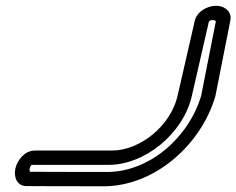

<svg xmlns="http://www.w3.org/2000/svg" viewBox="-20 -626 826 671"><path d="M710.3 -551.7C711.8 -553 716.6 -555.8 723.3 -555.8C730.2 -555.8 733.7 -552.7 734.4 -551.7C732.2 -540.4 686.5 -308.7 682.9 -290.9C638.1 -142.3 500.2 -25 354 -25C200.9 -25 95.6 -25.6 85.2 -25.7C84.2 -26.8 82.4 -31.1 83.9 -37.8C85.5 -44.7 89.6 -49 90.7 -49.8C104.9 -49.8 253.5 -49.8 359.7 -49.8C485.5 -49.8 619.8 -157.9 650.4 -290.5C676.5 -403.4 707.4 -538.8 710.3 -551.7ZM660.6 -552.9C658.7 -544.4 627.2 -406.5 600.4 -290.5C576.1 -185.3 468.5 -99.8 371.2 -99.8C259.7 -99.8 101.2 -99.8 101.2 -99.8C66.9 -99.8 40.6 -66.9 33.9 -37.8C27.2 -8.7 38.3 24.3 72.5 24.3C72.5 24.3 180.8 25 342.4 25C518.7 25 681.7 -117.8 732.4 -288.8C732.6 -289.4 732.9 -290.5 733 -291.3C733.3 -292.4 782.4 -541.4 785.1 -555C790.9 -585.5 764.9 -605.8 734.9 -605.8C705.7 -605.8 668.6 -587.1 660.6 -552.9Z"/></svg>

Font: Hi.
Style: Regular
Weight: 400
Designer: Mew Too, Robert Jablonski
Foundry: Cannot Into Space Fonts
Version: Version 1.996